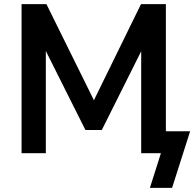

<svg xmlns="http://www.w3.org/2000/svg" viewBox="-20 -739 937 926"><path d="M703 167 756 0H661V-531L678 -526L471 -112H392L185 -525L201 -530V0H84V-719H204L449 -223H417L660 -719H780V-106H897L810 167Z"/></svg>

Font: Nunitoga
Style: Bold
Weight: 700
Designer: Vernon Adams
Foundry: Vernon Adams
Version: Version 1.0